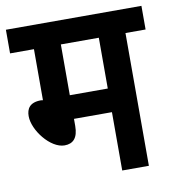

<svg xmlns="http://www.w3.org/2000/svg" viewBox="-73 -687 685 752"><g transform="rotate(-10 269.5 -311.0)"><path d="M459 -528H539V-622H0V-528H95V-325L87 -326C42 -326 29 -302 29 -273C29 -217 92 -136 148 -136C182 -136 202 -156 202 -204V-232H353V0H459ZM353 -528V-326H202V-528Z"/></g></svg>

Font: Noto Sans Devanagari UI Condensed SemiBold
Style: Regular
Weight: 600
Width: 3
Designer: Jelle Bosma - Monotype Design Team
Foundry: Monotype Imaging Inc.
Version: Version 2.003